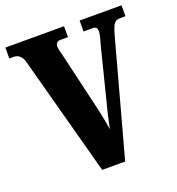

<svg xmlns="http://www.w3.org/2000/svg" viewBox="-130 -820 856 926"><g transform="rotate(-20 298.0 -357.0)"><path d="M72 -612Q67 -631 59 -640.5Q51 -650 42.5 -654Q34 -658 25 -658H0V-714H301V-658H261Q250 -658 243.5 -651.5Q237 -645 237 -633Q237 -626 239 -616.5Q241 -607 243.5 -598Q246 -589 248 -580L318 -281Q321 -268 325 -248.5Q329 -229 333 -208.5Q337 -188 339 -171Q342 -187 346 -205.5Q350 -224 354.5 -242.5Q359 -261 363 -277L437 -571Q441 -584 444 -595.5Q447 -607 449 -617Q451 -627 451 -634Q451 -645 446 -651.5Q441 -658 429 -658H381V-714H596V-658H567Q555 -658 546 -652.5Q537 -647 530 -632Q523 -617 515 -587L355 0H237Z"/></g></svg>

Font: Noto Serif Khmer ExtraCondensed Black
Style: Regular
Weight: 900
Width: 2
Designer: Danh Hong and the Monotype Design Team
Foundry: Monotype Imaging Inc.
Version: Version 2.004